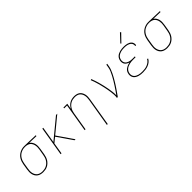

<svg xmlns="http://www.w3.org/2000/svg" viewBox="159 -1917 3282 3282"><g transform="rotate(-45 1800.0 -276.0)"><path d="M245 8Q216 8 188 1.5Q160 -5 137.5 -20.5Q115 -36 100.5 -59Q86 -82 79.5 -109Q73 -136 73.5 -165Q74 -194 79 -223L97 -333Q102 -360 110.5 -385.5Q119 -411 133.5 -435Q148 -459 169 -478.5Q190 -498 214.5 -511Q239 -524 265.5 -531Q292 -538 318 -538Q322 -538 325.5 -538Q329 -538 333 -538Q337 -538 341 -538Q345 -538 349 -538L598 -530L595 -511L425 -516Q449 -502 465 -478Q481 -454 488 -425.5Q495 -397 494 -367Q493 -337 488 -307L470 -197Q465 -170 456.5 -143.5Q448 -117 433.5 -93Q419 -69 397.5 -48.5Q376 -28 351 -15Q326 -2 298.5 3Q271 8 245 8ZM245 -11Q269 -11 294 -16Q319 -21 342 -33Q365 -45 384 -63.5Q403 -82 416.5 -104.5Q430 -127 437.5 -151Q445 -175 449 -200L468 -310Q472 -334 473 -358.5Q474 -383 470 -406Q466 -429 456 -450Q446 -471 429.5 -486.5Q413 -502 390.5 -509.5Q368 -517 344 -519H330Q326 -519 323 -519Q320 -519 317 -519Q293 -519 269 -512.5Q245 -506 222.5 -494Q200 -482 181.5 -463.5Q163 -445 150 -423Q137 -401 129.5 -377.5Q122 -354 118 -330L100 -220Q95 -194 94.5 -168Q94 -142 99.5 -118Q105 -94 117.5 -72.5Q130 -51 149.5 -37Q169 -23 194 -17Q219 -11 245 -11Z M669 0 757 -530H778L729 -235L1087 -530H1118L829 -292L1030 0H1006L898 -157L813 -279L724 -206L690 0Z M1582 205 1668 -310Q1672 -335 1673 -361Q1674 -387 1669 -411Q1664 -435 1652.5 -456Q1641 -477 1622 -492Q1603 -507 1579 -513Q1555 -519 1529 -519Q1505 -519 1480 -514Q1455 -509 1432.5 -497Q1410 -485 1391 -466.5Q1372 -448 1358.5 -425.5Q1345 -403 1337.5 -379.5Q1330 -356 1326 -331L1271 0H1250L1335 -511H1266V-530H1359L1342 -426Q1355 -452 1375.5 -474.5Q1396 -497 1421.5 -511.5Q1447 -526 1475 -532Q1503 -538 1531 -538Q1559 -538 1586 -531.5Q1613 -525 1634.5 -509Q1656 -493 1669.5 -469.5Q1683 -446 1689 -419Q1695 -392 1694 -363.5Q1693 -335 1688 -307L1603 205Z M2030 0Q2036 -35 2034 -70Q2032 -105 2027.5 -139Q2023 -173 2017 -206.5Q2011 -240 2004 -273Q1997 -306 1988.5 -339Q1980 -372 1971 -404.5Q1962 -437 1951.5 -468.5Q1941 -500 1928 -531L1948 -538Q1963 -499 1976 -459Q1989 -419 2000 -378Q2011 -337 2020.5 -295.5Q2030 -254 2037.5 -211.5Q2045 -169 2050.5 -126Q2056 -83 2054 -39Q2079 -74 2103 -108.5Q2127 -143 2150 -178.5Q2173 -214 2195 -250.5Q2217 -287 2236.5 -324Q2256 -361 2272.5 -399Q2289 -437 2295 -477L2304 -530H2325L2316 -477Q2311 -445 2298.5 -413.5Q2286 -382 2271.5 -351Q2257 -320 2240 -290Q2223 -260 2205.5 -230.5Q2188 -201 2169 -171.5Q2150 -142 2130.5 -113.5Q2111 -85 2091 -56.5Q2071 -28 2051 0Z M2657 8Q2632 8 2606.5 5.5Q2581 3 2558 -4Q2535 -11 2514 -23Q2493 -35 2478.5 -54Q2464 -73 2459 -97.5Q2454 -122 2458 -147Q2461 -164 2467.5 -180.5Q2474 -197 2485.5 -211.5Q2497 -226 2512 -236.5Q2527 -247 2543 -255Q2559 -263 2576 -268Q2593 -273 2610 -277Q2588 -283 2568.5 -294.5Q2549 -306 2535.5 -323.5Q2522 -341 2518 -364.5Q2514 -388 2518 -411Q2522 -433 2532.5 -453.5Q2543 -474 2560 -489Q2577 -504 2598 -513.5Q2619 -523 2640.5 -528.5Q2662 -534 2683.5 -536Q2705 -538 2726 -538Q2748 -538 2769 -536Q2790 -534 2810 -528.5Q2830 -523 2847.5 -513.5Q2865 -504 2878.5 -489Q2892 -474 2897.5 -454Q2903 -434 2900 -413Q2900 -411 2899.5 -409Q2899 -407 2898 -405H2878Q2878 -407 2878.5 -408.5Q2879 -410 2879 -412Q2882 -430 2876.5 -447.5Q2871 -465 2859.5 -477.5Q2848 -490 2832 -498.5Q2816 -507 2799 -511.5Q2782 -516 2763.5 -517.5Q2745 -519 2726 -519Q2707 -519 2688 -517.5Q2669 -516 2649.5 -511.5Q2630 -507 2611.5 -498.5Q2593 -490 2577 -477Q2561 -464 2551.5 -446Q2542 -428 2539 -409Q2535 -389 2538.5 -369.5Q2542 -350 2553 -335Q2564 -320 2580 -310Q2596 -300 2614 -294.5Q2632 -289 2651.5 -287Q2671 -285 2691 -285H2749L2746 -266H2688Q2667 -266 2645.5 -264.5Q2624 -263 2602.5 -257.5Q2581 -252 2560.5 -243.5Q2540 -235 2522 -220.5Q2504 -206 2493 -186Q2482 -166 2479 -144Q2475 -122 2480 -100.5Q2485 -79 2498 -63Q2511 -47 2530 -37Q2549 -27 2569.5 -21Q2590 -15 2612.5 -13Q2635 -11 2657 -11Q2686 -11 2715 -14.5Q2744 -18 2772.5 -29Q2801 -40 2826 -59.5Q2851 -79 2865 -107L2883 -98Q2868 -68 2841 -46.5Q2814 -25 2783 -13Q2752 -1 2720 3.5Q2688 8 2657 8ZM2741 -604 2728 -616 2860 -757 2876 -743Z M3245 8Q3216 8 3188 1.5Q3160 -5 3137.5 -20.5Q3115 -36 3100.5 -59Q3086 -82 3079.5 -109Q3073 -136 3073.5 -165Q3074 -194 3079 -223L3097 -333Q3102 -360 3110.5 -385.5Q3119 -411 3133.5 -435Q3148 -459 3169 -478.5Q3190 -498 3214.5 -511Q3239 -524 3265.5 -531Q3292 -538 3318 -538Q3322 -538 3325.5 -538Q3329 -538 3333 -538Q3337 -538 3341 -538Q3345 -538 3349 -538L3598 -530L3595 -511L3425 -516Q3449 -502 3465 -478Q3481 -454 3488 -425.5Q3495 -397 3494 -367Q3493 -337 3488 -307L3470 -197Q3465 -170 3456.5 -143.5Q3448 -117 3433.5 -93Q3419 -69 3397.5 -48.5Q3376 -28 3351 -15Q3326 -2 3298.5 3Q3271 8 3245 8ZM3245 -11Q3269 -11 3294 -16Q3319 -21 3342 -33Q3365 -45 3384 -63.5Q3403 -82 3416.5 -104.5Q3430 -127 3437.5 -151Q3445 -175 3449 -200L3468 -310Q3472 -334 3473 -358.5Q3474 -383 3470 -406Q3466 -429 3456 -450Q3446 -471 3429.5 -486.5Q3413 -502 3390.5 -509.5Q3368 -517 3344 -519H3330Q3326 -519 3323 -519Q3320 -519 3317 -519Q3293 -519 3269 -512.5Q3245 -506 3222.5 -494Q3200 -482 3181.5 -463.5Q3163 -445 3150 -423Q3137 -401 3129.5 -377.5Q3122 -354 3118 -330L3100 -220Q3095 -194 3094.5 -168Q3094 -142 3099.5 -118Q3105 -94 3117.5 -72.5Q3130 -51 3149.5 -37Q3169 -23 3194 -17Q3219 -11 3245 -11Z"/></g></svg>

Font: Iosevka Slab Thin Extended
Style: Italic
Weight: 100
Width: 7
Italic angle: -9°
Monospace: yes
Designer: Belleve Invis
Foundry: Belleve Invis
Version: Version 11.1.0; ttfautohint (v1.8.3)